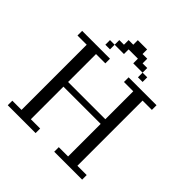

<svg xmlns="http://www.w3.org/2000/svg" viewBox="-149 -612 712 712"><g transform="rotate(45 207.5 -256.0)"><path d="M0 0V-23.9H48.3V-365.7H0V-390.1H146V-365.7H97.2V-219.2H292.5V-365.7H243.7V-390.1H390.1V-365.7H341.3V-23.9H390.1V0H243.7V-23.9H292.5V-194.8H97.2V-23.9H146V0ZM97.2 -414.6V-439H121.6V-414.6ZM268.1 -414.6V-439H292.5V-414.6ZM121.6 -439V-463.4H146V-487.8H170.4V-511.7H219.2V-487.8H243.7V-463.4H268.1V-439H219.2V-463.4H170.4V-439Z"/></g></svg>

Font: FS Mondwest Regular
Style: Regular
Weight: 400
Designer: NZWStudios2024
Foundry: https://fontstruct.com
Version: Version 1.0